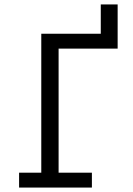

<svg xmlns="http://www.w3.org/2000/svg" viewBox="-20 -845 600 865"><path d="M66 0V-67H166V-693H434V-825H510V-626H244V-67H394V0Z"/></svg>

Font: Ubuntu Sans Mono
Style: Regular
Weight: 400
Monospace: yes
Designer: Dalton Maag Ltd
Foundry: Dalton Maag Ltd
Version: Version 1.006